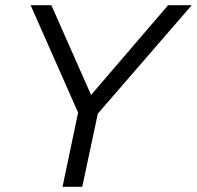

<svg xmlns="http://www.w3.org/2000/svg" viewBox="-20 -720 759 740"><path d="M221 0 281 -286 98 -700H178L331 -354L628 -700H719L357 -282L297 0Z"/></svg>

Font: Red Hat Display
Style: Italic
Weight: 400
Italic angle: -12°
Designer: Pentagram, MCKL
Foundry: Pentagram, MCKL
Version: Version 1.023; ttfautohint (v1.8.3)